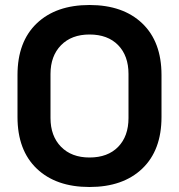

<svg xmlns="http://www.w3.org/2000/svg" viewBox="-20 -734 716 768"><path d="M50 -266V-434Q50 -567 127 -640.5Q204 -714 338 -714Q472 -714 549 -640.5Q626 -567 626 -434V-266Q626 -133 549 -59.5Q472 14 338 14Q204 14 127 -59.5Q50 -133 50 -266ZM338 -104Q411 -104 452.5 -146.5Q494 -189 494 -262V-438Q494 -511 452.5 -553.5Q411 -596 338 -596Q266 -596 224 -553Q182 -510 182 -438V-262Q182 -190 224 -147Q266 -104 338 -104Z"/></svg>

Font: Rootstock Sans Headline
Style: Bold
Weight: 700
Designer: Florian Karsten
Foundry: Florian Karsten
Version: Version 2.000;FEAKit 1.0